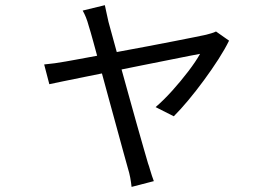

<svg xmlns="http://www.w3.org/2000/svg" viewBox="-20 -632 1040 742"><path d="M385.2 -612Q387.6 -599.3 391.4 -583.2Q395.2 -567.1 399.2 -547.7Q404.9 -527.3 416.7 -483.8Q428.5 -440.3 444.1 -384.1Q459.7 -328 476.2 -268.3Q492.7 -208.6 508.2 -153.6Q523.8 -98.7 535.4 -58.1Q547 -17.6 552.2 -0.1Q555.8 9.1 559.2 21.7Q562.7 34.4 566.9 46.6Q571.1 58.8 574.5 68L488.5 90.3Q486.7 73.1 483.3 54.5Q479.8 35.8 474 17.4Q468.8 -0.5 457.4 -42.4Q446 -84.3 430.7 -140.1Q415.4 -195.8 399 -255.9Q382.7 -316 367.5 -371.9Q352.3 -427.9 340.7 -470.3Q329.1 -512.8 323.1 -531.2Q318.1 -550 312.1 -564.9Q306 -579.8 299.5 -591.1ZM865.2 -474.9Q849.8 -443.1 824.2 -403.2Q798.6 -363.4 768.3 -322.2Q738 -280.9 707.7 -244.6Q677.4 -208.3 651.6 -182.6L581.4 -218.1Q613 -245.2 645.9 -281.8Q678.8 -318.4 707.8 -356.4Q736.8 -394.4 753.2 -423.9Q743.7 -422.5 711.1 -415.9Q678.6 -409.3 631.1 -399.9Q583.6 -390.5 527.8 -379.3Q472.1 -368.1 415.5 -356.6Q359 -345.2 308.9 -335.1Q258.8 -325 222.4 -317.5Q185.9 -310 170.6 -306.6L150.7 -382.9Q172 -384.9 191.7 -387.6Q211.3 -390.3 233.6 -394.3Q244.4 -396.3 275.9 -401.9Q307.5 -407.5 352.7 -416.1Q398 -424.7 450.1 -434.4Q502.2 -444 554.7 -453.9Q607.3 -463.8 653.2 -472.9Q699.2 -482 731.9 -488.5Q764.6 -495 776.7 -497.8Q786.2 -500.2 796.8 -503.4Q807.4 -506.5 814.8 -510.3Z"/></svg>

Font: Noto Sans HK Thin
Style: Regular
Weight: 100
Designer: Ryoko NISHIZUKA 西塚涼子 (kana, bopomofo & ideographs); Paul D. Hunt (Latin, Greek & Cyrillic); Sandoll Communications 산돌커뮤니
Foundry: Adobe
Version: Version 2.004-H2;hotconv 1.0.118;makeotfexe 2.5.65603